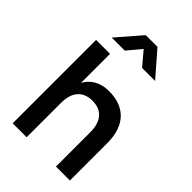

<svg xmlns="http://www.w3.org/2000/svg" viewBox="-275 -1064 1172 1172"><g transform="rotate(45 311.5 -477.5)"><path d="M126.5 -797.5 263 -955H364L501 -797.5H388.5L313.5 -886.5L239 -797.5ZM442.5 -297.5Q442.5 -367 410.2 -404.5Q378 -442 316.5 -442Q255.5 -442 222.5 -404.8Q189.5 -367.5 189.5 -297.5V0H69V-720H189.5V-469.5Q199.5 -488 213.8 -503.5Q228 -519 247.5 -530.5Q267 -542 291.8 -548.5Q316.5 -555 348 -555Q396.5 -555 436 -541Q475.5 -527 503.8 -498.5Q532 -470 547.5 -426.2Q563 -382.5 563 -322.5V0H442.5Z"/></g></svg>

Font: Vela Sans Bd
Style: Bold
Weight: 700
Designer: Principal design: Mikhail Sharanda - project Manrope.
Design modification: Ravid Balaliev
Foundry: Mikhail Sharanda
Version: Version 1.001